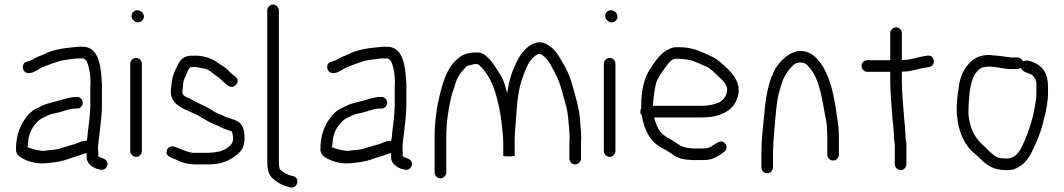

<svg xmlns="http://www.w3.org/2000/svg" viewBox="-20 -734 4666 842"><path d="M426 -380C422 -448 412 -529 342 -529H324C319 -529 312 -528 304 -527C256 -523 208 -515 173 -496C159 -489 144 -486 132 -478C123 -471 108 -466 97 -463C75 -458 75 -427 92 -417C118 -402 149 -434 171 -441C191 -449 211 -457 234 -464C258 -472 285 -473 309 -477C316 -478 321 -478 326 -478H342C350 -478 357 -470 360 -465C374 -437 379 -387 376 -350V-272C376 -230 369 -191 365 -153L363 -130C362 -125 361 -121 360 -116C354 -117 350 -117 344 -115L333 -112C326 -109 320 -107 316 -105C302 -99 285 -97 271 -91L255 -87C241 -81 218 -76 199 -76C187 -75 170 -70 155 -74C133 -77 117 -82 100 -89C103 -97 103 -103 104 -117C108 -155 125 -181 146 -202C159 -215 180 -223 195 -230C207 -235 218 -236 229 -239C256 -244 280 -258 313 -258H319C331 -258 343 -269 343 -283C343 -297 331 -309 319 -309H313C295 -309 267 -302 253 -297C218 -286 183 -282 156 -266L136 -256C119 -248 102 -231 91 -214C66 -180 50 -137 50 -76C51 -63 57 -53 71 -44C97 -27 139 -14 180 -18C212 -21 242 -24 268 -33L301 -44C322 -49 336 -57 360 -63V-43C360 -18 385 1 410 8L420 10C435 14 448 3 451 -9C456 -29 440 -37 423 -43C420 -43 414 -46 411 -49V-61C411 -68 411 -75 410 -83V-84C410 -91 410 -97 411 -102L413 -122L416 -144C420 -185 427 -228 427 -272V-348C428 -358 427 -369 426 -380ZM50 -80ZM410 8ZM416 -146V-147ZM376 -348ZM333 -112ZM200 -76H199ZM155 -74Z M551 -72C551 -58 563 -46 577 -46C591 -46 602 -58 602 -72V-455C602 -468 591 -480 577 -480C563 -480 551 -468 551 -455ZM585 -636C599 -636 611 -647 611 -661C611 -676 598 -689 582 -689C568 -689 557 -678 557 -664C557 -657 559 -651 564 -647C570 -641 574 -636 585 -636Z M999 -110C994 -92 955 -69 932 -68C922 -66 909 -64 896 -64H824C792 -69 770 -83 744 -91C729 -96 715 -86 712 -75C704 -49 728 -45 748 -36L762 -29C781 -19 810 -13 841 -13H896C942 -13 979 -26 1008 -47C1037 -67 1055 -89 1052 -135C1052 -162 1045 -181 1032 -194C1017 -209 994 -212 970 -221L954 -229C931 -237 923 -242 903 -255L885 -265C878 -269 871 -272 862 -276L838 -288C830 -292 822 -297 814 -301C807 -305 780 -311 780 -329C780 -336 780 -342 782 -350C783 -366 783 -382 792 -395C797 -407 803 -428 814 -439C817 -440 821 -440 824 -440H835C843 -440 857 -437 865 -435C896 -434 912 -411 932 -399C937 -396 940 -394 944 -390C954 -380 970 -365 982 -357C1007 -340 1039 -379 1012 -398C991 -413 978 -431 958 -444C953 -447 947 -450 943 -453C917 -474 880 -490 835 -490H824C790 -490 773 -476 761 -452C749 -428 737 -406 734 -377C732 -363 729 -345 729 -329C729 -316 733 -304 742 -291C762 -261 807 -248 843 -231C873 -214 902 -194 934 -183L950 -175C960 -171 979 -163 990 -160C995 -159 998 -157 999 -150C1002 -140 1004 -119 999 -110ZM1001 -129ZM904 -250H903Z M1152 -27C1152 5 1157 29 1172 45C1188 61 1216 79 1243 85C1246 86 1251 87 1254 88C1287 93 1296 45 1265 38L1255 36C1237 31 1218 19 1207 8V7L1206 6C1204 -3 1203 -15 1203 -26V-688C1203 -702 1191 -714 1177 -714C1163 -714 1152 -702 1152 -688Z M1761 -380C1757 -448 1747 -529 1677 -529H1659C1654 -529 1647 -528 1639 -527C1591 -523 1543 -515 1508 -496C1494 -489 1479 -486 1467 -478C1458 -471 1443 -466 1432 -463C1410 -458 1410 -427 1427 -417C1453 -402 1484 -434 1506 -441C1526 -449 1546 -457 1569 -464C1593 -472 1620 -473 1644 -477C1651 -478 1656 -478 1661 -478H1677C1685 -478 1692 -470 1695 -465C1709 -437 1714 -387 1711 -350V-272C1711 -230 1704 -191 1700 -153L1698 -130C1697 -125 1696 -121 1695 -116C1689 -117 1685 -117 1679 -115L1668 -112C1661 -109 1655 -107 1651 -105C1637 -99 1620 -97 1606 -91L1590 -87C1576 -81 1553 -76 1534 -76C1522 -75 1505 -70 1490 -74C1468 -77 1452 -82 1435 -89C1438 -97 1438 -103 1439 -117C1443 -155 1460 -181 1481 -202C1494 -215 1515 -223 1530 -230C1542 -235 1553 -236 1564 -239C1591 -244 1615 -258 1648 -258H1654C1666 -258 1678 -269 1678 -283C1678 -297 1666 -309 1654 -309H1648C1630 -309 1602 -302 1588 -297C1553 -286 1518 -282 1491 -266L1471 -256C1454 -248 1437 -231 1426 -214C1401 -180 1385 -137 1385 -76C1386 -63 1392 -53 1406 -44C1432 -27 1474 -14 1515 -18C1547 -21 1577 -24 1603 -33L1636 -44C1657 -49 1671 -57 1695 -63V-43C1695 -18 1720 1 1745 8L1755 10C1770 14 1783 3 1786 -9C1791 -29 1775 -37 1758 -43C1755 -43 1749 -46 1746 -49V-61C1746 -68 1746 -75 1745 -83V-84C1745 -91 1745 -97 1746 -102L1748 -122L1751 -144C1755 -185 1762 -228 1762 -272V-348C1763 -358 1762 -369 1761 -380ZM1385 -80ZM1745 8ZM1751 -146V-147ZM1711 -348ZM1668 -112ZM1535 -76H1534ZM1490 -74Z M1937 -129C1937 -196 1946 -255 1959 -310C1966 -337 1970 -341 1976 -364C1986 -401 2006 -422 2028 -445C2036 -447 2055 -451 2061 -453H2071C2079 -453 2085 -445 2090 -440C2117 -413 2140 -370 2152 -329C2164 -288 2174 -247 2179 -200C2182 -169 2187 -139 2187 -105V-50C2190 -49 2198 -48 2211 -48C2224 -48 2233 -49 2237 -50V-107C2237 -151 2239 -160 2243 -216C2248 -290 2253 -344 2273 -397C2285 -429 2297 -465 2322 -485C2325 -487 2333 -496 2343 -497C2350 -499 2355 -494 2358 -493C2377 -478 2387 -465 2399 -442C2418 -408 2432 -381 2444 -337C2455 -293 2468 -262 2472 -213C2474 -187 2478 -157 2478 -128C2477 -119 2477 -110 2477 -102V-38C2477 -25 2488 -13 2502 -13C2516 -13 2528 -25 2528 -38V-102C2528 -109 2528 -117 2529 -126C2529 -145 2527 -171 2525 -189L2523 -219C2517 -271 2505 -303 2493 -351C2480 -398 2466 -431 2443 -467C2425 -498 2414 -516 2386 -535C2329 -575 2277 -517 2256 -482C2235 -445 2216 -398 2208 -348L2204 -326L2198 -348C2194 -364 2189 -378 2184 -388C2173 -410 2141 -461 2125 -476C2110 -492 2093 -505 2072 -504H2071C2028 -504 2003 -493 1981 -471C1942 -435 1925 -383 1910 -323C1895 -265 1886 -201 1886 -129V22C1886 36 1897 48 1911 48C1925 48 1937 36 1937 22ZM2529 -121ZM2523 -213V-214ZM1937 -403Z M2628 -72C2628 -58 2640 -46 2654 -46C2668 -46 2679 -58 2679 -72V-455C2679 -468 2668 -480 2654 -480C2640 -480 2628 -468 2628 -455ZM2662 -636C2676 -636 2688 -647 2688 -661C2688 -676 2675 -689 2659 -689C2645 -689 2634 -678 2634 -664C2634 -657 2636 -651 2641 -647C2647 -641 2651 -636 2662 -636Z M2994 -473C3027 -468 3053 -451 3080 -441C3101 -430 3118 -410 3134 -396C3144 -387 3175 -359 3168 -334C3167 -313 3148 -289 3129 -283C3108 -275 3086 -270 3058 -270H2843C2846 -309 2850 -344 2859 -376C2871 -403 2888 -425 2904 -447C2911 -457 2926 -476 2943 -476H2959C2972 -476 2984 -473 2994 -473ZM2788 -245C2788 -238 2791 -232 2795 -227C2804 -165 2832 -113 2878 -88C2901 -76 2924 -61 2943 -48C2959 -39 2984 -33 3008 -33C3016 -32 3023 -32 3027 -32H3067C3106 -32 3131 -50 3155 -67C3168 -76 3169 -92 3161 -103C3145 -126 3121 -106 3105 -95C3096 -88 3081 -83 3067 -83H3027C3005 -83 2981 -87 2966 -94L2954 -102C2945 -108 2929 -118 2921 -123L2903 -133L2891 -142C2866 -160 2858 -189 2848 -219H3058C3135 -219 3198 -247 3214 -307C3234 -362 3197 -408 3168 -435C3148 -453 3122 -479 3097 -488C3058 -506 3017 -527 2961 -527H2943C2934 -527 2926 -524 2917 -520C2877 -504 2851 -463 2827 -425C2804 -388 2792 -333 2792 -272V-259C2790 -255 2788 -250 2788 -245ZM2821 -146ZM3105 -95ZM3011 -84H3010ZM2891 -142ZM2998 -524ZM3129 -282Z M3525 -443C3573 -393 3584 -307 3599 -225C3602 -208 3606 -194 3606 -177C3607 -164 3608 -142 3608 -128V-56C3608 -42 3620 -30 3634 -30C3648 -30 3659 -42 3659 -56V-128C3659 -136 3659 -145 3658 -155C3658 -186 3653 -202 3649 -231C3639 -313 3620 -397 3583 -451C3559 -484 3535 -511 3487 -511C3472 -510 3462 -505 3450 -500C3425 -488 3398 -461 3382 -436C3351 -381 3337 -309 3331 -226C3325 -168 3319 -118 3319 -60V-1C3319 14 3330 26 3344 26C3358 26 3370 14 3370 -1V-60C3370 -87 3373 -128 3375 -156C3381 -214 3384 -292 3400 -341C3410 -379 3421 -406 3442 -430C3453 -443 3466 -460 3488 -460C3505 -460 3516 -455 3525 -443ZM3400 -338ZM3488 -511H3487ZM3450 -500ZM3382 -433V-432ZM3351 -354Z M3949 -169C3949 -184 3946 -198 3945 -216C3941 -272 3935 -324 3935 -386V-420H3940C3980 -420 4007 -434 4042 -438L4054 -440C4087 -446 4080 -495 4047 -490L4035 -488C4005 -484 3977 -471 3940 -471H3935V-589C3935 -602 3924 -614 3910 -614C3896 -614 3884 -602 3884 -589V-470H3783C3770 -470 3758 -459 3758 -445C3758 -431 3770 -419 3783 -419H3884V-386C3884 -322 3890 -272 3894 -212C3895 -197 3898 -183 3898 -168C3898 -159 3902 -151 3900 -137C3900 -131 3901 -123 3902 -115L3904 -102V-15C3904 0 3916 12 3930 12C3944 12 3955 0 3955 -15V-105C3954 -113 3951 -125 3951 -136V-137C3952 -148 3949 -156 3949 -169ZM4042 -433Z M4442 -482H4414C4411 -482 4405 -483 4400 -484C4381 -486 4354 -491 4336 -491C4331 -492 4324 -493 4315 -493L4293 -491C4273 -488 4254 -478 4240 -466C4210 -439 4189 -399 4184 -347C4178 -311 4173 -268 4177 -226C4183 -155 4211 -94 4254 -61L4272 -45C4304 -12 4332 12 4393 12C4422 13 4433 7 4451 -4C4470 -14 4490 -39 4501 -60C4524 -105 4547 -158 4559 -215C4568 -250 4576 -287 4576 -329V-353C4576 -410 4555 -441 4518 -458C4501 -466 4485 -473 4466 -465C4460 -475 4454 -482 4442 -482ZM4457 -437 4459 -432C4466 -418 4488 -415 4506 -406C4514 -397 4522 -388 4525 -372V-330C4525 -289 4516 -258 4510 -225C4500 -188 4488 -149 4473 -116C4458 -83 4442 -39 4394 -39C4377 -39 4371 -40 4359 -42L4349 -47C4324 -61 4307 -84 4287 -101C4262 -124 4241 -157 4233 -197C4223 -229 4228 -272 4230 -305C4232 -337 4238 -368 4247 -392C4253 -408 4273 -439 4299 -440C4304 -441 4311 -442 4317 -442C4349 -442 4384 -431 4414 -431H4442C4447 -431 4453 -434 4457 -437ZM4315 -493ZM4233 -198Z"/></svg>

Font: Blanket
Style: Light
Weight: 300
Foundry: Cannot Into Space Fonts
Version: Version 0.9